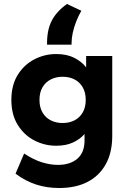

<svg xmlns="http://www.w3.org/2000/svg" viewBox="-20 -751 642 963"><path d="M37 0ZM276 192Q215 192 161 174.5Q107 157 58 120L101 19Q148 50 190 63Q232 76 270 76Q332 76 368 45Q404 14 404 -46V-79Q382 -53 346.5 -36.5Q311 -20 262 -20Q204 -20 152.5 -46.5Q101 -73 69 -124.5Q37 -176 37 -250Q37 -324 69 -375.5Q101 -427 152.5 -453.5Q204 -480 262 -480Q315 -480 352.5 -461Q390 -442 412 -413V-470H543V-70Q543 15 510 73.5Q477 132 418 162Q359 192 276 192ZM294 -134Q328 -134 354 -147.5Q380 -161 395 -187Q410 -213 410 -250Q410 -287 395 -313Q380 -339 354 -352.5Q328 -366 294 -366Q261 -366 234.5 -352.5Q208 -339 193 -313Q178 -287 178 -250Q178 -213 193 -187Q208 -161 234.5 -147.5Q261 -134 294 -134ZM316 -731 388 -697Q373 -671 362 -642.5Q351 -614 345 -587Q339 -560 339 -535V-527H216V-535Q216 -603 240.5 -649Q265 -695 316 -731Z"/></svg>

Font: Gantari
Style: Bold
Weight: 700
Designer: Anugrah Pasau
Foundry: Lafontype
Version: Version 1.000; ttfautohint (v1.6)